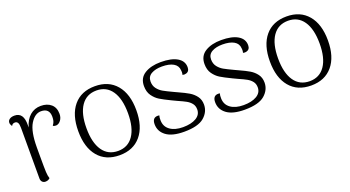

<svg xmlns="http://www.w3.org/2000/svg" viewBox="-43 -945 2529 1386"><g transform="rotate(-20 1221.5 -252.5)"><path d="M393 -417Q393 -388 378 -368Q363 -348 343 -346H339Q323 -346 318 -353Q330 -369 333.5 -383Q337 -397 337 -415Q337 -480 273 -480Q225 -480 190.5 -423.5Q156 -367 156 -244V-174Q156 -87 157.5 -56Q159 -25 166 -5Q152 9 131 9Q116 9 106.5 -1Q97 -11 97 -28V-417Q97 -444 90 -456Q83 -468 68 -468Q49 -468 41 -451Q30 -467 30 -479Q30 -496 44 -506Q58 -516 82 -516Q152 -516 150 -418V-400Q166 -457 201 -487Q236 -517 284 -517Q333 -517 363 -491Q393 -465 393 -417Z M477 -252Q477 -377 535.5 -447Q594 -517 700 -517Q805 -517 864 -447Q923 -377 923 -252Q923 -127 864 -57Q805 13 700 13Q594 13 535.5 -57Q477 -127 477 -252ZM859 -252Q859 -363 817.5 -423.5Q776 -484 700 -484Q623 -484 581.5 -423.5Q540 -363 540 -252Q540 -141 581.5 -80.5Q623 -20 700 -20Q776 -20 817.5 -80.5Q859 -141 859 -252Z M1012 -111Q1012 -161 1054 -161Q1062 -161 1066 -160Q1061 -144 1062 -122Q1063 -74 1100 -47.5Q1137 -21 1199 -21Q1262 -21 1300 -43.5Q1338 -66 1338 -107Q1338 -134 1323.5 -152.5Q1309 -171 1286.5 -183.5Q1264 -196 1225 -213L1189 -230Q1131 -258 1103.5 -275Q1076 -292 1055 -321.5Q1034 -351 1034 -396Q1034 -458 1082.5 -488Q1131 -518 1206 -518Q1287 -518 1332 -491.5Q1377 -465 1377 -417Q1377 -384 1350 -377Q1342 -375 1337 -375Q1333 -375 1323 -377Q1326 -388 1326 -398Q1326 -408 1325 -412Q1323 -448 1291 -466.5Q1259 -485 1203 -485Q1154 -485 1122 -467Q1090 -449 1090 -411Q1090 -378 1107.5 -355.5Q1125 -333 1149 -319.5Q1173 -306 1222 -283L1250 -270Q1299 -248 1327.5 -231Q1356 -214 1376 -187.5Q1396 -161 1396 -123Q1396 -67 1349.5 -27Q1303 13 1196 13Q1103 13 1057.5 -21.5Q1012 -56 1012 -111Z M1477 -111Q1477 -161 1519 -161Q1527 -161 1531 -160Q1526 -144 1527 -122Q1528 -74 1565 -47.5Q1602 -21 1664 -21Q1727 -21 1765 -43.5Q1803 -66 1803 -107Q1803 -134 1788.5 -152.5Q1774 -171 1751.5 -183.5Q1729 -196 1690 -213L1654 -230Q1596 -258 1568.5 -275Q1541 -292 1520 -321.5Q1499 -351 1499 -396Q1499 -458 1547.5 -488Q1596 -518 1671 -518Q1752 -518 1797 -491.5Q1842 -465 1842 -417Q1842 -384 1815 -377Q1807 -375 1802 -375Q1798 -375 1788 -377Q1791 -388 1791 -398Q1791 -408 1790 -412Q1788 -448 1756 -466.5Q1724 -485 1668 -485Q1619 -485 1587 -467Q1555 -449 1555 -411Q1555 -378 1572.5 -355.5Q1590 -333 1614 -319.5Q1638 -306 1687 -283L1715 -270Q1764 -248 1792.5 -231Q1821 -214 1841 -187.5Q1861 -161 1861 -123Q1861 -67 1814.5 -27Q1768 13 1661 13Q1568 13 1522.5 -21.5Q1477 -56 1477 -111Z M1949 -252Q1949 -377 2007.5 -447Q2066 -517 2172 -517Q2277 -517 2336 -447Q2395 -377 2395 -252Q2395 -127 2336 -57Q2277 13 2172 13Q2066 13 2007.5 -57Q1949 -127 1949 -252ZM2331 -252Q2331 -363 2289.5 -423.5Q2248 -484 2172 -484Q2095 -484 2053.5 -423.5Q2012 -363 2012 -252Q2012 -141 2053.5 -80.5Q2095 -20 2172 -20Q2248 -20 2289.5 -80.5Q2331 -141 2331 -252Z"/></g></svg>

Font: Arima Madurai Light
Style: Regular
Weight: 300
Designer: Joana Correia and Natanael Gama
Foundry: NDISCOVER
Version: Version 1.019